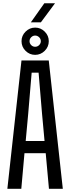

<svg xmlns="http://www.w3.org/2000/svg" viewBox="-20 -1177 438 1197"><path d="M25.9 0 113.9 -800H284L371.6 0H285.2L265 -221.8H132.6L112.8 0ZM140.2 -297.8H257.7L242.1 -467.7L220.6 -724H177.4L155.8 -467.3ZM199 -835Q164.5 -835 139.4 -860Q114.2 -885 114.2 -920.3Q114.2 -954.7 139.4 -979.8Q164.5 -1004.9 199.2 -1004.9Q233.9 -1004.9 259 -979.8Q284.1 -954.7 284.1 -920.3Q284.1 -885 258.7 -860Q233.4 -835 199 -835ZM198.9 -885.4Q213.6 -885.4 224 -895.8Q234.5 -906.3 234.5 -920.1Q234.5 -934.7 223.8 -945Q213 -955.3 199.1 -955.3Q185.3 -955.3 174.7 -945Q164.2 -934.7 164.2 -920.2Q164.2 -906.4 174.4 -895.9Q184.7 -885.4 198.9 -885.4ZM172.4 -1037.9 256.3 -1156.6H323L234.9 -1037.9Z"/></svg>

Font: Big Shoulders Text SC Thin
Style: Regular
Weight: 100
Designer: Patric King
Foundry: XO Type Co
Version: Version 2.002